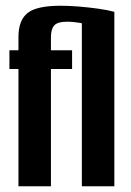

<svg xmlns="http://www.w3.org/2000/svg" viewBox="-20 -652 458 672"><path d="M44.6 0V-410.6H13V-476H44.6V-522.8Q44.6 -580.8 76.4 -606.4Q108.2 -631.9 192.2 -631.9Q222.1 -631.9 256.3 -629.1Q290.5 -626.2 323.1 -621.7Q355.8 -617.2 380.2 -610.6V0H266.5V-594L297.4 -563.9Q274.9 -569.9 252.7 -573Q230.5 -576.1 216.8 -576.1Q181.2 -576.1 169.8 -563Q158.3 -549.9 158.3 -522.5V-476H232.3V-410.6H158.3V0Z"/></svg>

Font: Alumni Sans SC Thin
Style: Regular
Weight: 100
Designer: Robert E. Leuschke
Foundry: Robert E. Leuschke
Version: Version 1.018